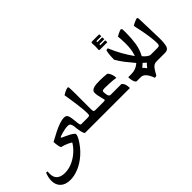

<svg xmlns="http://www.w3.org/2000/svg" viewBox="-155 -1595 2678 2678"><g transform="rotate(-45 1183.5 -256.0)"><path d="M484 -37Q453 -54 431 -64.5Q409 -75 387 -81.5Q365 -88 336 -96Q328 -107 322.5 -130Q317 -153 314.5 -178.5Q312 -204 312 -221Q379 -258 441.5 -289.5Q504 -321 558.5 -340Q613 -359 656 -359Q682 -359 696.5 -347.5Q711 -336 719 -306Q727 -276 732 -221Q737 -161 742.5 -142Q748 -123 763 -123Q784 -123 803.5 -123Q823 -123 846 -123V0H717Q705 0 697 -20Q689 -40 683 -68.5Q677 -97 673.5 -125Q670 -153 669 -170Q666 -197 654.5 -218.5Q643 -240 608 -240Q582 -240 550 -234Q518 -228 489.5 -220Q461 -212 443 -204.5Q425 -197 425 -195Q425 -189 443.5 -180Q462 -171 491 -158Q520 -145 550.5 -128.5Q581 -112 605 -90Q611 -85 611 -72Q611 -57 602 -35.5Q593 -14 584 1Q520 107 438 178.5Q356 250 269.5 285.5Q183 321 107 321Q11 321 -41 272.5Q-93 224 -93 139Q-93 110 -86 77Q-79 44 -64 8Q-60 7 -54 7Q-44 7 -37 15Q-39 25 -39.5 34.5Q-40 44 -40 53Q-40 129 2.5 163.5Q45 198 119 198Q195 198 266 166.5Q337 135 395 84Q453 33 488 -25Q492 -31 484 -37Z M805 0V-123H885Q915 -123 922.5 -131Q930 -139 930 -173Q930 -200 926 -246Q922 -292 914.5 -348Q907 -404 898.5 -462.5Q890 -521 881 -573Q896 -584 917.5 -595Q939 -606 959 -613Q979 -620 987 -620Q991 -620 994.5 -615.5Q998 -611 1001 -606Q1006 -512 1004 -402.5Q1002 -293 1004 -173Q1005 -145 1010.5 -134Q1016 -123 1041 -123Q1070 -123 1084 -123Q1098 -123 1111 -123V0Z M1070 -123H1549Q1561 -123 1578.5 -93Q1596 -63 1597 0Q1581 0 1540 0Q1499 0 1444.5 0Q1390 0 1331 0Q1272 0 1218 0Q1164 0 1124.5 0Q1085 0 1070 0ZM1345 -249Q1309 -249 1301 -237Q1293 -225 1299 -185Q1304 -150 1313 -136.5Q1322 -123 1340 -123L1276 -86L1194 -123Q1225 -123 1229.5 -128.5Q1234 -134 1228 -154Q1214 -207 1207.5 -239Q1201 -271 1201 -298Q1201 -335 1233 -351.5Q1265 -368 1305 -370Q1334 -372 1371 -372Q1408 -372 1444 -370Q1480 -368 1508 -365Q1519 -364 1532 -344.5Q1545 -325 1554.5 -295.5Q1564 -266 1564 -234Q1507 -243 1446.5 -246Q1386 -249 1345 -249Z M1678 -674Q1664 -674 1664 -692Q1664 -706 1666 -722.5Q1668 -739 1668 -752Q1668 -768 1666 -785.5Q1664 -803 1664 -812Q1664 -821 1668 -827Q1672 -833 1684 -833H1821Q1824 -833 1825 -822Q1826 -811 1826 -793H1735Q1731 -793 1728.5 -788Q1726 -783 1726 -778Q1726 -773 1729 -773H1821Q1824 -773 1825 -760Q1826 -747 1826 -734H1733Q1730 -734 1728 -729.5Q1726 -725 1726 -721Q1726 -714 1729 -714H1821Q1824 -714 1825 -701Q1826 -688 1826 -674Z M1944 145Q1920 77 1887.5 38.5Q1855 0 1812 0H1732Q1719 0 1708.5 -19Q1698 -38 1692.5 -66.5Q1687 -95 1687 -123H1744Q1793 -123 1831 -137Q1869 -151 1903 -180Q1907 -184 1903 -189Q1848 -253 1803.5 -310.5Q1759 -368 1720 -435Q1720 -478 1723.5 -520.5Q1727 -563 1738 -604Q1746 -607 1754.5 -608.5Q1763 -610 1770 -610Q1814 -506 1859 -426.5Q1904 -347 1957 -272Q1961 -266 1964 -274Q1980 -322 1987 -370Q1994 -418 1994 -482Q1994 -523 1991.5 -559.5Q1989 -596 1986 -625Q2001 -635 2022 -645Q2043 -655 2061 -662.5Q2079 -670 2085 -670Q2087 -670 2093.5 -663.5Q2100 -657 2103 -652Q2103 -641 2103.5 -621Q2104 -601 2104 -585Q2104 -474 2089.5 -380Q2075 -286 2030 -202Q2027 -198 2030 -194Q2054 -165 2082 -144Q2110 -123 2131 -123H2206V0H2124Q2094 0 2072.5 12.5Q2051 25 2031 53.5Q2011 82 1986 129Q1980 141 1969.5 143Q1959 145 1944 145ZM1956 -33Q1962 -26 1963 -26Q1965 -26 1970 -33Q1978 -45 1991 -59.5Q2004 -74 2015 -81Q2005 -91 1997 -98.5Q1989 -106 1974 -119Q1971 -122 1969 -122Q1966 -122 1959 -113Q1951 -105 1942.5 -97.5Q1934 -90 1927 -85Q1918 -77 1918 -77Q1918 -75 1923 -71Q1933 -61 1940 -54.5Q1947 -48 1956 -33Z M2165 0V-123H2263Q2285 -123 2297 -131Q2309 -139 2309 -173Q2309 -224 2300 -293.5Q2291 -363 2277 -436.5Q2263 -510 2248 -573Q2260 -583 2282 -593.5Q2304 -604 2324.5 -612Q2345 -620 2354 -620Q2361 -620 2368 -606Q2370 -499 2374.5 -399Q2379 -299 2380 -197Q2381 -100 2365.5 -50Q2350 0 2292 0Z"/></g></svg>

Font: Ruwudu SemiBold
Style: Regular
Weight: 600
Designer: Becca Hirsbrunner Spalinger
Foundry: SIL International
Version: Version 3.000